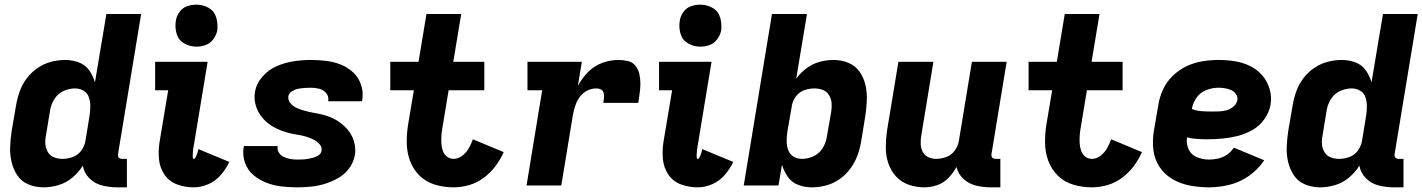

<svg xmlns="http://www.w3.org/2000/svg" viewBox="-20 -795 6097 823"><path d="M166 8Q198 8 230.5 -1.5Q263 -11 290 -33.5Q317 -56 335 -85Q340 -54 363 -31Q386 -8 417.5 0Q449 8 483 8H524V-114H503Q498 -114 493 -116.5Q488 -119 486.5 -124Q485 -129 486 -135L585 -735H436L387 -442Q379 -470 362.5 -493.5Q346 -517 318 -527.5Q290 -538 259 -538Q229 -538 198.5 -530Q168 -522 141 -503.5Q114 -485 94.5 -459Q75 -433 64.5 -403.5Q54 -374 49 -344L30 -234Q25 -200 23.5 -166.5Q22 -133 29.5 -101Q37 -69 54.5 -43Q72 -17 102 -4.5Q132 8 166 8ZM248 -114Q229 -114 212 -120.5Q195 -127 185.5 -142.5Q176 -158 174.5 -176.5Q173 -195 177 -214L195 -324Q199 -348 213.5 -371Q228 -394 252.5 -405Q277 -416 302 -416Q322 -416 338.5 -406Q355 -396 361 -378Q367 -360 367 -340Q367 -320 364 -300L346 -190Q342 -168 328 -149Q314 -130 292 -122Q270 -114 248 -114Z M810 8Q842 8 873 -5.5Q904 -19 926.5 -45Q949 -71 963 -101L830 -156Q829 -151 828 -146.5Q827 -142 825.5 -137.5Q824 -133 822 -128.5Q820 -124 817.5 -119Q815 -114 811 -114Q807 -114 806.5 -119Q806 -124 806 -127.5Q806 -131 806.5 -135Q807 -139 807 -143Q807 -147 807.5 -151Q808 -155 808.5 -159Q809 -163 810 -167L870 -530H645V-408H701L664 -187Q658 -149 661.5 -112.5Q665 -76 685 -46.5Q705 -17 739 -4.5Q773 8 810 8ZM822 -595Q842 -595 861.5 -602Q881 -609 894 -626.5Q907 -644 911 -663Q915 -692 907 -719.5Q899 -747 875 -761Q851 -775 822 -775Q802 -775 782.5 -768.5Q763 -762 750 -744.5Q737 -727 734 -707Q729 -678 737 -650.5Q745 -623 769.5 -609Q794 -595 822 -595Z M1254 8Q1283 8 1313 5Q1343 2 1372.5 -7Q1402 -16 1430 -32Q1458 -48 1477 -74Q1496 -100 1501 -130Q1504 -146 1502.5 -161.5Q1501 -177 1496.5 -191.5Q1492 -206 1484.5 -219Q1477 -232 1467 -243Q1457 -254 1445.5 -263.5Q1434 -273 1421 -280.5Q1408 -288 1394 -293.5Q1380 -299 1365 -303Q1350 -307 1334.5 -309.5Q1319 -312 1304 -315.5Q1289 -319 1274.5 -323.5Q1260 -328 1246.5 -335Q1233 -342 1223.5 -354.5Q1214 -367 1216 -383Q1219 -396 1232 -404Q1245 -412 1258.5 -414.5Q1272 -417 1285.5 -418Q1299 -419 1312 -419Q1331 -419 1348.5 -414.5Q1366 -410 1378 -396Q1390 -382 1387 -363Q1387 -362 1386 -361H1531Q1532 -364 1533 -368Q1538 -401 1527.5 -432Q1517 -463 1494 -484.5Q1471 -506 1441 -518Q1411 -530 1378 -534Q1345 -538 1312 -538Q1276 -538 1239.5 -532.5Q1203 -527 1167.5 -512Q1132 -497 1105.5 -467Q1079 -437 1073 -401Q1070 -385 1071.5 -369Q1073 -353 1077.5 -339Q1082 -325 1089.5 -312Q1097 -299 1107 -287.5Q1117 -276 1128.5 -267Q1140 -258 1153 -250.5Q1166 -243 1180 -237.5Q1194 -232 1209 -227.5Q1224 -223 1239 -220.5Q1254 -218 1269.5 -215Q1285 -212 1299.5 -207Q1314 -202 1327 -195Q1340 -188 1350.5 -176Q1361 -164 1358 -148Q1356 -136 1345 -129Q1334 -122 1322.5 -119Q1311 -116 1299.5 -114Q1288 -112 1276.5 -111.5Q1265 -111 1254 -111Q1239 -111 1224.5 -113.5Q1210 -116 1197 -122Q1184 -128 1176 -140Q1168 -152 1170 -167L1171 -169H1026Q1025 -166 1024 -162Q1019 -128 1030.5 -96.5Q1042 -65 1066.5 -44.5Q1091 -24 1121.5 -12Q1152 0 1185.5 4Q1219 8 1254 8Z M1924 8Q1957 8 1990.5 -1.5Q2024 -11 2053 -32.5Q2082 -54 2103.5 -82.5Q2125 -111 2139 -143L2007 -198Q2000 -178 1989.5 -159.5Q1979 -141 1961.5 -127.5Q1944 -114 1924 -114Q1908 -114 1895.5 -124Q1883 -134 1878 -149Q1873 -164 1872 -180Q1871 -196 1872 -212.5Q1873 -229 1876 -245L1903 -408H2056V-530H1923L1957 -735H1808L1774 -530H1653V-408H1754L1730 -265Q1723 -224 1723.5 -183Q1724 -142 1737.5 -105.5Q1751 -69 1778.5 -42Q1806 -15 1844.5 -3.5Q1883 8 1924 8Z M2237 0H2386L2436 -304Q2440 -324 2446.5 -343.5Q2453 -363 2465.5 -380Q2478 -397 2497 -406.5Q2516 -416 2536 -416Q2547 -416 2556 -411.5Q2565 -407 2567.5 -396.5Q2570 -386 2569 -375.5Q2568 -365 2566 -354H2716Q2719 -375 2722 -396Q2725 -417 2725 -437.5Q2725 -458 2720.5 -478Q2716 -498 2703.5 -513.5Q2691 -529 2671 -533.5Q2651 -538 2631 -538Q2596 -538 2561.5 -525.5Q2527 -513 2500.5 -486Q2474 -459 2457 -427L2474 -530H2241V-408H2304Z M2970 8Q3002 8 3033 -5.5Q3064 -19 3086.5 -45Q3109 -71 3123 -101L2990 -156Q2989 -151 2988 -146.5Q2987 -142 2985.5 -137.5Q2984 -133 2982 -128.5Q2980 -124 2977.5 -119Q2975 -114 2971 -114Q2967 -114 2966.5 -119Q2966 -124 2966 -127.5Q2966 -131 2966.5 -135Q2967 -139 2967 -143Q2967 -147 2967.5 -151Q2968 -155 2968.5 -159Q2969 -163 2970 -167L3030 -530H2805V-408H2861L2824 -187Q2818 -149 2821.5 -112.5Q2825 -76 2845 -46.5Q2865 -17 2899 -4.5Q2933 8 2970 8ZM2982 -595Q3002 -595 3021.5 -602Q3041 -609 3054 -626.5Q3067 -644 3071 -663Q3075 -692 3067 -719.5Q3059 -747 3035 -761Q3011 -775 2982 -775Q2962 -775 2942.5 -768.5Q2923 -762 2910 -744.5Q2897 -727 2894 -707Q2889 -678 2897 -650.5Q2905 -623 2929.5 -609Q2954 -595 2982 -595Z M3460 8Q3490 8 3520.5 0Q3551 -8 3578 -26.5Q3605 -45 3624.5 -71.5Q3644 -98 3655 -127.5Q3666 -157 3671 -187L3689 -297Q3694 -330 3695.5 -364Q3697 -398 3690 -429.5Q3683 -461 3665 -487Q3647 -513 3617 -525.5Q3587 -538 3553 -538Q3523 -538 3493.5 -530Q3464 -522 3438 -503Q3412 -484 3393 -458L3439 -735H3289L3168 0H3317L3332 -89Q3340 -61 3357 -37Q3374 -13 3401.5 -2.5Q3429 8 3460 8ZM3417 -114Q3397 -114 3381 -124Q3365 -134 3358.5 -152Q3352 -170 3352 -190Q3352 -210 3355 -230L3374 -340Q3377 -362 3391.5 -381.5Q3406 -401 3427.5 -408.5Q3449 -416 3471 -416Q3490 -416 3507 -409.5Q3524 -403 3533.5 -387.5Q3543 -372 3544.5 -353.5Q3546 -335 3543 -317L3524 -207Q3520 -182 3505.5 -159Q3491 -136 3466.5 -125Q3442 -114 3417 -114Z M3942 8Q3970 8 3997.5 -1.5Q4025 -11 4045.5 -32.5Q4066 -54 4080 -79Q4087 -49 4110 -28Q4133 -7 4163.5 0.5Q4194 8 4227 8H4268V-114H4247Q4242 -114 4237 -116.5Q4232 -119 4230.5 -124Q4229 -129 4230 -135L4295 -530H4146L4090 -190Q4086 -168 4072 -149Q4058 -130 4036 -122Q4014 -114 3993 -114Q3974 -114 3958.5 -121.5Q3943 -129 3935 -144.5Q3927 -160 3926.5 -178Q3926 -196 3929 -214L3981 -530H3831L3782 -234Q3777 -198 3777 -163Q3777 -128 3787.5 -96Q3798 -64 3820 -39.5Q3842 -15 3874.5 -3.5Q3907 8 3942 8Z M4660 8Q4693 8 4726.5 -1.5Q4760 -11 4789 -32.5Q4818 -54 4839.5 -82.5Q4861 -111 4875 -143L4743 -198Q4736 -178 4725.5 -159.5Q4715 -141 4697.5 -127.5Q4680 -114 4660 -114Q4644 -114 4631.5 -124Q4619 -134 4614 -149Q4609 -164 4608 -180Q4607 -196 4608 -212.5Q4609 -229 4612 -245L4639 -408H4792V-530H4659L4693 -735H4544L4510 -530H4389V-408H4490L4466 -265Q4459 -224 4459.5 -183Q4460 -142 4473.5 -105.5Q4487 -69 4514.5 -42Q4542 -15 4580.5 -3.5Q4619 8 4660 8Z M5163 8Q5206 8 5250.5 -3Q5295 -14 5334 -41.5Q5373 -69 5399 -108L5269 -162Q5257 -144 5239.5 -132Q5222 -120 5202 -115.5Q5182 -111 5163 -111Q5136 -111 5111 -121Q5086 -131 5075 -155Q5064 -179 5068 -206Q5089 -201 5110.5 -199.5Q5132 -198 5154 -198Q5187 -198 5219.5 -201Q5252 -204 5284.5 -212Q5317 -220 5348 -237.5Q5379 -255 5399.5 -284Q5420 -313 5426 -345Q5432 -381 5422 -414Q5412 -447 5390.5 -472Q5369 -497 5338.5 -512Q5308 -527 5273.5 -532.5Q5239 -538 5204 -538Q5170 -538 5135 -532.5Q5100 -527 5067 -511.5Q5034 -496 5007 -470Q4980 -444 4965 -411Q4950 -378 4945 -344L4926 -234Q4919 -192 4924 -151.5Q4929 -111 4951 -78.5Q4973 -46 5007 -26.5Q5041 -7 5081 0.5Q5121 8 5163 8ZM5176 -317Q5153 -317 5130.5 -318.5Q5108 -320 5089 -328Q5093 -354 5109.5 -377Q5126 -400 5152 -409.5Q5178 -419 5204 -419Q5218 -419 5232 -416.5Q5246 -414 5258 -408.5Q5270 -403 5278 -391.5Q5286 -380 5284 -366Q5281 -350 5267.5 -338.5Q5254 -327 5238 -322.5Q5222 -318 5206.5 -317.5Q5191 -317 5176 -317Z M5638 8Q5670 8 5702.5 -1.5Q5735 -11 5762 -33.5Q5789 -56 5807 -85Q5812 -54 5835 -31Q5858 -8 5889.5 0Q5921 8 5955 8H5996V-114H5975Q5970 -114 5965 -116.5Q5960 -119 5958.5 -124Q5957 -129 5958 -135L6057 -735H5908L5859 -442Q5851 -470 5834.5 -493.5Q5818 -517 5790 -527.5Q5762 -538 5731 -538Q5701 -538 5670.5 -530Q5640 -522 5613 -503.5Q5586 -485 5566.5 -459Q5547 -433 5536.5 -403.5Q5526 -374 5521 -344L5502 -234Q5497 -200 5495.5 -166.5Q5494 -133 5501.5 -101Q5509 -69 5526.5 -43Q5544 -17 5574 -4.5Q5604 8 5638 8ZM5720 -114Q5701 -114 5684 -120.5Q5667 -127 5657.5 -142.5Q5648 -158 5646.5 -176.5Q5645 -195 5649 -214L5667 -324Q5671 -348 5685.5 -371Q5700 -394 5724.5 -405Q5749 -416 5774 -416Q5794 -416 5810.5 -406Q5827 -396 5833 -378Q5839 -360 5839 -340Q5839 -320 5836 -300L5818 -190Q5814 -168 5800 -149Q5786 -130 5764 -122Q5742 -114 5720 -114Z"/></svg>

Font: Iosevka Sparkle Heavy
Style: Italic
Weight: 900
Italic angle: -9°
Designer: Belleve Invis
Foundry: Belleve Invis
Version: Version 4.5.0; ttfautohint (v1.8.3)